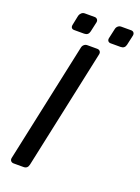

<svg xmlns="http://www.w3.org/2000/svg" viewBox="-159 -917 717 986"><g transform="rotate(20 199.5 -424.5)"><path d="M47 0Q37 0 31.5 -6.5Q26 -13 28 -23L168 -677Q170 -687 177.5 -693.5Q185 -700 195 -700H249Q259 -700 264.5 -693.5Q270 -687 268 -677L128 -23Q123 0 101 0ZM304 -750Q295 -750 290 -756Q285 -762 287 -772L299 -826Q301 -836 308.5 -842.5Q316 -849 326 -849H380Q390 -849 395 -842.5Q400 -836 398 -826L386 -772Q381 -750 358 -750ZM105 -750Q95 -750 90.5 -756Q86 -762 88 -772L99 -826Q102 -836 109.5 -842.5Q117 -849 127 -849H181Q190 -849 195.5 -842.5Q201 -836 199 -826L187 -772Q182 -750 159 -750Z"/></g></svg>

Font: Lubike
Style: Italic
Weight: 400
Italic angle: -12°
Foundry: Honoka55
Version: Version 1.000;July 22, 2022;FontCreator 14.0.0.2862 64-bit